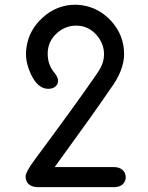

<svg xmlns="http://www.w3.org/2000/svg" viewBox="-20 -774 610 794"><path d="M433.6 -402.3Q377.9 -319.3 206.1 -83H451.2Q467.3 -83 479 -76.7Q500 -64.5 500 -39.1Q499.5 -35.2 498.5 -30.8Q489.7 0 450.2 0H136.2Q124.5 0 114.7 -3.4Q85.9 -13.2 85.9 -45.4Q88.4 -65.9 119.6 -107.9Q121.6 -110.4 127.4 -118.7Q295.4 -345.2 374.5 -460Q387.2 -478 395 -492.2Q410.2 -519.5 410.2 -549.3Q410.2 -592.8 380.4 -627.9Q345.7 -668 294.9 -668Q251 -668 216.8 -638.2Q177.2 -603.5 177.2 -551.8Q177.2 -504.4 207 -470.7Q219.7 -454.1 220.2 -440.9Q220.2 -433.1 216.8 -425.8Q206.5 -406.7 178.7 -406.7Q136.7 -407.2 108.4 -465.8Q87.4 -510.3 87.4 -551.3Q87.4 -565.4 89.8 -580.1Q100.6 -650.4 155.3 -700.2Q214.4 -754.4 291.5 -754.4Q304.7 -754.4 318.4 -752.4Q389.2 -742.2 439.5 -687.5Q493.2 -628.4 493.2 -550.3Q493.2 -481.4 433.6 -402.3Z"/></svg>

Font: Vibur
Style: Medium
Weight: 400
Version: Version 1.004